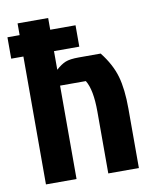

<svg xmlns="http://www.w3.org/2000/svg" viewBox="-90 -761 656 822"><g transform="rotate(-10 238.0 -350.0)"><path d="M-10 -556V-649H43V-700H176V-649H286V-556H176V-475Q198 -495 217.5 -503Q237 -511 276 -511H371Q415 -455 431 -399Q447 -343 447 -259V0H314V-269Q314 -364 288 -406H176V0H43V-556Z"/></g></svg>

Font: Jockey One
Style: Regular
Weight: 400
Designer: TypeTogether
Foundry: TypeTogether
Version: Version 1.002